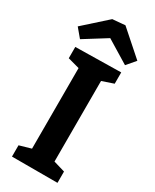

<svg xmlns="http://www.w3.org/2000/svg" viewBox="-246 -1000 854 1060"><g transform="rotate(30 181.0 -470.5)"><path d="M326 -632 238 -602 253 -624V-77L238 -98L326 -72V0H36V-72L123 -97L110 -77V-624L128 -602L36 -627V-699L326 -704ZM37 -749 -9 -804 136 -934 216 -941 371 -804 324 -749 129 -868 226 -867Z"/></g></svg>

Font: Bitter Thin
Style: Bold
Weight: 700
Version: Version 3.021